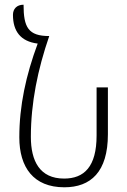

<svg xmlns="http://www.w3.org/2000/svg" viewBox="-20 -785 539 815"><path d="M253 10C365 10 438 -55 438 -215V-414H390V-210C390 -77 337 -27 252 -27C149 -27 111 -101 111 -204C111 -348 140 -490 189 -632C100 -632 80 -669 80 -765C51 -765 35 -747 35 -722C35 -653 67 -609 140 -600C90 -465 62 -336 62 -202C62 -75 122 10 253 10Z"/></svg>

Font: Noto Serif Armenian ExtraCondensed Light
Style: Regular
Weight: 300
Width: 2
Designer: Monotype Design Team
Foundry: Monotype Imaging Inc.
Version: Version 2.008